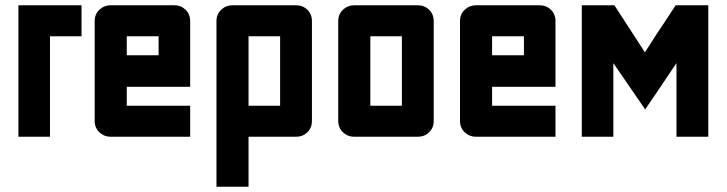

<svg xmlns="http://www.w3.org/2000/svg" viewBox="-20 -520 2763 730"><path d="M50 -500H290V-382H170V0H50Z M340 -440Q340 -466 358 -483Q376 -500 401 -500H642Q668 -500 685.5 -483Q703 -466 703 -440V-190H462V-118H703V0H401Q376 0 358 -17Q340 -34 340 -60ZM462 -310H583V-382H462Z M803 -440Q803 -466 821 -483Q839 -500 864 -500H1105Q1131 -500 1148.5 -483Q1166 -466 1166 -440V-60Q1166 -34 1148.5 -17Q1131 0 1105 0H925V190H803ZM925 -118H1045V-382H925Z M1327 0Q1302 0 1284 -17Q1266 -34 1266 -60V-440Q1266 -466 1284 -483Q1302 -500 1327 -500H1568Q1594 -500 1611.5 -483Q1629 -466 1629 -440V-60Q1629 -34 1611.5 -17Q1594 0 1568 0ZM1388 -118H1508V-382H1388Z M1729 -440Q1729 -466 1747 -483Q1765 -500 1790 -500H2031Q2057 -500 2074.5 -483Q2092 -466 2092 -440V-190H1851V-118H2092V0H1790Q1765 0 1747 -17Q1729 -34 1729 -60ZM1851 -310H1972V-382H1851Z M2192 -500H2316L2432 -321Q2446 -342 2460 -364.5Q2474 -387 2489 -409Q2504 -431 2519.5 -455Q2535 -479 2549 -500H2673V0H2552V-280Q2547 -272 2541.5 -264.5Q2536 -257 2531 -249Q2507 -213 2482 -176Q2457 -139 2433 -104L2312 -280V0H2192Z"/></svg>

Font: Tschichold
Style: Bold
Weight: 700
Designer: Peter Wiegel
Foundry: Peter Wiegel
Version: Version 1.000; ttfautohint (v1.3)